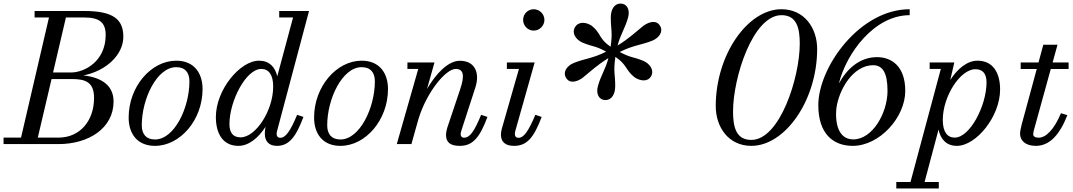

<svg xmlns="http://www.w3.org/2000/svg" viewBox="-65 -812 6047 1082"><path d="M264.5 0C435.5 0 575 -90 575 -240C575 -326.5 513 -375 405 -387C533 -412 630 -503 630 -605C630 -705 571 -750 410 -750H130V-713.5H211L53.5 -36.5H-45V0ZM410 -713.5C496 -713.5 530.5 -684.5 530.5 -615C530.5 -466 411 -403.5 335 -403.5H234L306.5 -713.5ZM341 -366.5C417 -366.5 465 -349 465 -260C465 -131 385.5 -36.5 264.5 -36.5H148L225.5 -366.5Z M808.5 10C949.5 10 1076.5 -135 1076.5 -310C1076.5 -400 1029 -470 928 -470C787 -470 660 -324.5 660 -149.5C660 -59.5 707.5 10 808.5 10ZM808.5 -26C757.5 -26 734 -57 734 -106C734 -255 819 -433.5 928 -433.5C979 -433.5 1002.5 -402.5 1002.5 -353.5C1002.5 -204.5 917.5 -26 808.5 -26Z M1645 -153 1609.5 -165C1571.5 -74 1545 -35.5 1514.5 -35.5C1499 -35.5 1494 -46 1494 -56.5C1494 -61 1494.5 -66.5 1496 -72.5L1676.5 -750H1508.5V-713.5H1586.5L1497.5 -382C1485 -435 1452.5 -470 1395 -470C1287 -470 1151.5 -305.5 1151.5 -152.5C1151.5 -55 1194 10 1278.5 10C1337 10 1391 -35 1431.5 -97.5L1429.5 -85C1427.5 -74.5 1427.5 -63 1427.5 -58C1427.5 -18 1448.5 10 1495.5 10C1562.5 10 1602 -38 1645 -153ZM1474.5 -324C1474.5 -190 1377 -38 1290.5 -38C1247 -38 1228 -66 1228 -112.5C1228 -242.5 1321 -423.5 1407.5 -423.5C1448.5 -423.5 1474.5 -392 1474.5 -324Z M1853.5 10C1994.5 10 2121.5 -135 2121.5 -310C2121.5 -400 2074 -470 1973 -470C1832 -470 1705 -324.5 1705 -149.5C1705 -59.5 1752.5 10 1853.5 10ZM1853.5 -26C1802.5 -26 1779 -57 1779 -106C1779 -255 1864 -433.5 1973 -433.5C2024 -433.5 2047.5 -402.5 2047.5 -353.5C2047.5 -204.5 1962.5 -26 1853.5 -26Z M2292 -423.5 2171 0H2253.5L2293 -140.5C2338.5 -291 2446 -423.5 2503 -423.5C2549 -423.5 2554 -385 2528 -308L2455.5 -92C2452.5 -83 2448.5 -64 2448.5 -51.5C2448.5 -8.5 2474.5 10 2526.5 10C2600 10 2639 -38 2682 -153L2646.5 -165C2608.5 -74 2584 -36 2550 -36C2537.5 -36 2531 -44.5 2531 -55C2531 -60 2532 -67 2534 -73L2614 -319.5C2640 -399.5 2613 -469.5 2526.5 -469.5C2461.5 -469.5 2394 -400 2341.5 -311L2383.5 -460H2231V-423.5Z M2883 -700C2883 -667 2909.5 -639.5 2942.5 -639.5C2975.5 -639.5 3003 -667 3003 -700C3003 -733 2975.5 -760 2942.5 -760C2909.5 -760 2883 -733 2883 -700ZM2987.5 -153 2952 -165C2913.5 -74 2887.5 -35.5 2857 -35.5C2842 -35.5 2836.5 -45 2836.5 -56.5C2836.5 -61 2837 -67 2838.5 -72.5L2948 -460H2791.5V-423.5H2859.5L2762.5 -85C2759.5 -74 2758 -63 2758 -53C2758 -15 2780 10 2832 10C2905.5 10 2944 -38 2987.5 -153Z M3304.5 -327C3292 -282 3311.5 -248 3346.5 -248C3381.5 -248 3402 -280 3402 -327C3402 -395 3390.5 -407.5 3403 -491.5C3470.5 -446 3458 -418.5 3511.5 -376C3543.5 -355 3585.5 -349 3604.5 -383C3622.5 -415 3599.5 -452 3560.5 -469C3498 -494.5 3493.5 -484 3427.5 -519C3504.5 -558 3548 -557.5 3611.5 -583C3649.5 -599 3673.5 -633 3655.5 -665C3635.5 -701 3594.5 -690 3562.5 -668C3511.5 -627 3483.5 -598 3415.5 -555.5C3431.5 -619 3456.5 -649 3474.5 -713C3487 -758 3467.5 -792 3432.5 -792C3397.5 -792 3377 -760 3377 -713C3377 -645 3388.5 -632.5 3376 -548.5C3308 -594.5 3323 -624.5 3269.5 -667C3235.5 -689 3193.5 -692 3174.5 -657C3156.5 -625 3179.5 -588.5 3218.5 -571.5C3281 -546 3285 -556.5 3351 -521C3274.5 -482 3231 -482.5 3168 -457C3130 -441 3106 -407 3124 -375C3144 -339 3184.5 -350 3216.5 -372C3267.5 -413 3295.5 -442 3363.5 -484.5C3347.5 -421 3322.5 -391 3304.5 -327Z M4339 -760C4148 -760 3968.5 -503 3968.5 -214C3968.5 -95 4041 10 4169 10C4360 10 4540 -247 4540 -536C4540 -655 4467 -760 4339 -760ZM4339 -726.5C4426 -726.5 4442 -652 4442 -566C4442 -375 4330 -23.5 4169 -23.5C4082 -23.5 4066 -98 4066 -184C4066 -375 4178 -726.5 4339 -726.5Z M5036.5 -300C5036.5 -439.5 4958.5 -490 4877.5 -490C4778 -490 4706 -421.5 4662.5 -341.5C4704 -511 4861.5 -726.5 5061.5 -726.5V-760C4778.5 -760 4546.5 -432.5 4546.5 -219.5C4546.5 -59.5 4629 10 4740.5 10C4891.5 10 5036.5 -150 5036.5 -300ZM4936.5 -300C4936.5 -176 4852.5 -26.5 4743.5 -26.5C4682 -26.5 4646.5 -76 4646.5 -170L4648 -198.5C4661 -306.5 4742.5 -444.5 4855.5 -444.5C4907.5 -444.5 4936.5 -404 4936.5 -300Z M4986 213.5V250H5225.5V213.5H5145.5L5224 -81.5C5236 -27 5268.5 10 5327.5 10C5435.5 10 5571 -154.5 5571 -307.5C5571 -405 5528.5 -470 5444 -470C5385.5 -470 5330.5 -424.5 5290 -361L5313 -460H5174V-423.5H5237L5066 213.5ZM5248 -136C5248 -270 5346.5 -422 5432 -422C5475.5 -422 5494.5 -394 5494.5 -347.5C5494.5 -217.5 5401.5 -36.5 5315 -36.5C5274 -36.5 5248 -68 5248 -136Z M5950 -163 5914 -174C5876 -83 5829.5 -36 5788.5 -36C5768 -36 5757.5 -44 5757.5 -55C5757.5 -64 5760 -73.5 5762 -80.5L5856.5 -423H5957V-460H5867L5894.5 -560H5814.5L5787.5 -460H5687V-423H5777.5L5692.5 -110C5687 -90 5683.5 -68.5 5683.5 -58C5683.5 -23.5 5710 10 5772 10C5850.5 10 5907 -53 5950 -163Z"/></svg>

Font: Bodoni* 06pt
Style: Italic
Weight: 400
Italic angle: -13°
Version: Version 2.3